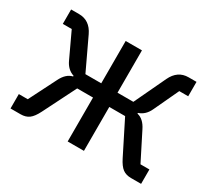

<svg xmlns="http://www.w3.org/2000/svg" viewBox="-135 -926 1262 1155"><g transform="rotate(30 495.5 -349.0)"><path d="M42 0V-100H104L199 -288Q227 -345 272 -355V-360Q226 -375 203 -425L122 -598H60V-698H115Q190 -698 226 -622L329 -404H439V-698H552V-404H662L765 -622Q801 -698 876 -698H931V-598H869L788 -425Q765 -375 719 -360V-355Q764 -345 792 -288L887 -100H949V0H879Q844 0 821 -17Q798 -34 776 -78L662 -305H552V0H439V-305H329L215 -78Q193 -34 170 -17Q147 0 112 0Z"/></g></svg>

Font: IBM Plex Sans Medm
Style: Regular
Weight: 500
Designer: Mike Abbink, Paul van der Laan, Pieter van Rosmalen
Foundry: Bold Monday
Version: Version 3.005